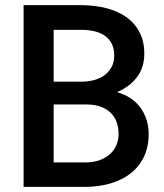

<svg xmlns="http://www.w3.org/2000/svg" viewBox="-20 -731 640 751"><path d="M72.3 0V-710.9H299.3Q350.6 -710.4 395.3 -699.2Q439.9 -688 473.4 -664.6Q506.8 -641.1 525.9 -604.7Q544.9 -568.4 544.4 -518.6Q543.9 -465.8 515.1 -428.5Q486.3 -391.1 437.5 -370.6Q467.3 -362.3 490.5 -346.9Q513.7 -331.5 529.3 -310.1Q544.9 -288.6 553.2 -262.5Q561.5 -236.3 561.5 -207Q561.5 -156.2 543 -117.7Q524.4 -79.1 491.5 -53.2Q458.5 -27.3 413.3 -13.9Q368.2 -0.5 315.9 0ZM189.9 -322.3V-95.7H317.9Q345.7 -96.2 368.7 -104.2Q391.6 -112.3 408.2 -126.5Q424.8 -140.6 434.3 -161.1Q443.8 -181.6 443.8 -207Q443.8 -233.9 435.5 -255.1Q427.2 -276.4 411.6 -291Q396 -305.7 373.5 -313.7Q351.1 -321.8 323.2 -322.3ZM189.9 -411.6H302.2Q328.6 -412.1 351.3 -418.7Q374 -425.3 390.6 -438.2Q407.2 -451.2 417 -470Q426.8 -488.8 426.8 -513.2Q426.8 -540 417.5 -559.1Q408.2 -578.1 391.4 -590.3Q374.5 -602.5 351.6 -608.2Q328.6 -613.8 301.3 -614.3H189.9Z"/></svg>

Font: Roboto Mono
Style: Regular
Weight: 500
Designer: Google
Version: Version 2.000986; 2015; ttfautohint (v1.3)